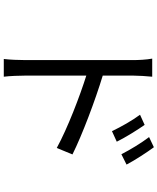

<svg xmlns="http://www.w3.org/2000/svg" viewBox="73 -884 853 1040"><g transform="rotate(90 500.0 -363.5)"><path d="M871 -622C847 -668 803 -735 777 -770L722 -744C756 -699 788 -646 815 -594ZM747 -569C724 -616 682 -683 656 -720L601 -695C634 -650 665 -595 690 -543ZM389 -657C389 -687 392 -730 395 -761H297C303 -730 305 -685 305 -657V-75C305 -38 303 11 299 43H395C391 11 389 -43 389 -75V-404C500 -369 673 -303 781 -244L816 -329C710 -382 521 -453 389 -493Z"/></g></svg>

Font: Noto Sans Mono CJK SC Regular
Style: Regular
Weight: 400
Designer: Ryoko NISHIZUKA (kana & ideographs); Paul D. Hunt (Latin, Greek & Cyrillic); Wenlong ZHANG (bopomofo); Sandoll Communica
Foundry: Adobe Systems Incorporated
Version: Version 1.005;PS 1.005;hotconv 1.0.96;makeotf.lib2.5.65012